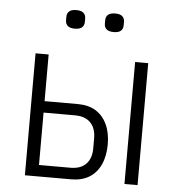

<svg xmlns="http://www.w3.org/2000/svg" viewBox="-51 -755 742 803"><g transform="rotate(5 319.5 -353.5)"><path d="M83 0V-512H138V-316H277Q322 -316 352.5 -297.5Q383 -279 400 -243.5Q417 -208 417 -159Q417 -110 400.5 -74Q384 -38 353 -19Q322 0 277 0ZM138 -48H270Q313 -48 335.5 -71.5Q358 -95 358 -137V-179Q358 -221 335.5 -244.5Q313 -268 270 -268H138ZM501 0V-512H556V0ZM237 -629Q217 -629 207.5 -637.5Q198 -646 198 -661V-675Q198 -690 207.5 -698.5Q217 -707 237 -707Q258 -707 267.5 -698.5Q277 -690 277 -675V-661Q277 -646 267.5 -637.5Q258 -629 237 -629ZM401 -629Q380 -629 370.5 -637.5Q361 -646 361 -661V-675Q361 -690 370.5 -698.5Q380 -707 401 -707Q421 -707 430.5 -698.5Q440 -690 440 -675V-661Q440 -646 430.5 -637.5Q421 -629 401 -629Z"/></g></svg>

Font: IBM Plex Sans Condensed Light
Style: Regular
Weight: 300
Width: 3
Designer: Mike Abbink, Paul van der Laan, Pieter van Rosmalen
Foundry: Bold Monday
Version: Version 3.201